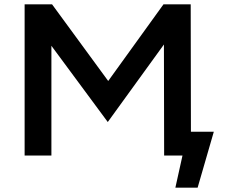

<svg xmlns="http://www.w3.org/2000/svg" viewBox="-20 -720 1043 889"><path d="M792 149H895L970 -110H864L863 -700H737L481 -345L221 -700H94V0H218V-508L479 -155L739 -514L740 0H825Z"/></svg>

Font: Chess Sans SemiBold
Style: Regular
Weight: 600
Designer: Wolf Bōese
Foundry: Wolf Bōese
Version: Version 7.223;Glyphs 3.3 (3306)